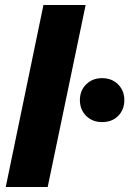

<svg xmlns="http://www.w3.org/2000/svg" viewBox="-20 -749 518 769"><path d="M154 -729H323L171 0H3ZM300 -348Q300 -386 325 -411Q350 -436 389 -436Q428 -436 453 -411Q478 -386 478 -348Q478 -310 453.5 -285Q429 -260 389 -260Q350 -260 325 -285Q300 -310 300 -348Z"/></svg>

Font: Mona Sans ExtraBold
Style: Italic
Weight: 800
Italic angle: -11.7°
Designer: Deni Anggara
Foundry: GitHub
Version: Version 2.000